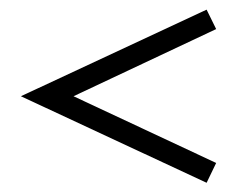

<svg xmlns="http://www.w3.org/2000/svg" viewBox="-20 -418 522 406"><path d="M416.9 -31.5 24.2 -214.5 416.9 -397.6 437.1 -356.5 135.5 -214.5 437.1 -73.4Z"/></svg>

Font: Playfair 9pt Black
Style: Regular
Weight: 900
Designer: Claus Eggers Sørensen
Foundry: Claus Eggers Sørensen
Version: Version 2.203